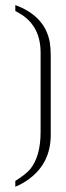

<svg xmlns="http://www.w3.org/2000/svg" viewBox="-20 -712 255 741"><path d="M39.1 8.8V-13.7Q82 -41 97.7 -60.5Q136.7 -110.4 136.7 -203.1V-508.8Q136.7 -606.4 65.4 -654.3Q57.6 -659.2 39.1 -669.9V-692.4Q153.3 -650.4 171.9 -549.8Q175.8 -526.4 175.8 -498V-191.4Q175.8 -84 93.8 -22.5Q69.3 -3.9 39.1 8.8Z"/></svg>

Font: Post No Bills Colombo Light
Style: Regular
Weight: 300
Designer: Kosala Senevirathne, Siva Puranthara, Lasantha Premarathna, Tharique Azeez
Foundry: Mooniak
Version: Version 1.220 ; ttfautohint (v1.6)